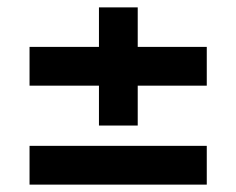

<svg xmlns="http://www.w3.org/2000/svg" viewBox="-20 -560 640 520"><path d="M248 -220V-328H60V-433H248V-540H353V-433H540V-328H353V-220ZM60 -60V-165H540V-60Z"/></svg>

Font: Manrope ExtraLight ExtraBold
Style: Regular
Weight: 800
Version: Version 4.504